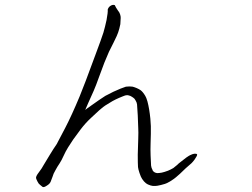

<svg xmlns="http://www.w3.org/2000/svg" viewBox="-20 -767 1040 793"><path d="M209 -64Q200 -49 197 -37Q193 -25 189 -16Q185 -7 173 0Q161 8 156 5Q154 3 146 -3Q139 -8 135 -17Q131 -24 129 -31Q127 -38 141 -56Q154 -73 160 -85Q166 -96 186 -128Q205 -159 209 -164Q215 -172 219 -181Q220 -183 250 -240Q276 -290 309 -369Q327 -412 375 -543Q399 -607 407 -632Q414 -656 420 -684Q426 -716 425 -727V-728Q428 -737 435 -742Q445 -749 453 -746H454L459 -736Q468 -722 470 -719H471Q477 -708 478 -700Q479 -693 478 -685Q478 -675 477 -667Q473 -647 468 -633Q465 -623 449 -591Q441 -576 430 -553Q421 -532 411 -508Q410 -506 389 -449Q377 -415 367 -392Q357 -369 345 -343Q335 -320 332 -313Q336 -316 341 -320Q400 -362 415 -371Q450 -390 478 -401Q496 -408 500 -409Q516 -411 528 -409Q546 -404 560 -395Q570 -388 580 -371Q584 -365 589 -348Q593 -333 596 -315Q599 -297 601 -277Q602 -268 603 -246Q603 -231 603 -215V-214Q603 -210 602 -177Q601 -148 602 -125Q603 -94 604 -83Q605 -74 610 -65V-64Q612 -59 619 -55Q623 -53 629 -52Q637 -52 648 -54Q658 -56 674 -62Q686 -67 696 -73Q697 -74 712 -86Q715 -90 731 -102Q737 -107 749 -116Q762 -125 765 -126Q775 -131 782 -132Q785 -132 788 -132Q791 -132 793 -130.5Q795 -129 794 -127Q794 -123 783 -107Q777 -99 771 -93Q769 -91 747 -72Q731 -57 723 -49Q704 -32 698 -28Q681 -16 670 -11Q665 -8 645 -3Q637 -1 631 0Q625 1 622 1Q611 2 602 -1Q589 -5 583 -10Q574 -17 567 -28Q562 -35 556 -53Q551 -68 550 -77Q549 -91 549 -128Q549 -134 551 -195Q552 -222 551 -237Q550 -270 549 -290Q547 -326 546 -336Q545 -344 540 -352Q536 -360 531 -363Q526 -367 518 -371Q509 -374 505 -374Q498 -374 487 -369Q454 -356 434 -343Q409 -328 406 -325Q396 -318 357 -281Q333 -259 313 -232.5Q293 -206 282.5 -191Q272 -176 261 -158Q250 -140 242.5 -123Q235 -106 226 -92Q217 -79 209 -64Z"/></svg>

Font: ToneOZ-Pinyin-Tsuipita-TC
Style: Regular
Weight: 400
Designer: ÂÆ£ÂøóÂáåJeffrey Xuan(jeffreyx@gmail.com, ToneOZ.com) ÈòøÂù§(cjkFonts)
Foundry: ToneOZ
Version: Version 0.24071